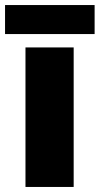

<svg xmlns="http://www.w3.org/2000/svg" viewBox="-34 -741 395 761"><path d="M258 0H67V-553H258ZM341 -721V-606H-14V-721Z"/></svg>

Font: Noto Sans Gurmukhi UI Black
Style: Regular
Weight: 900
Designer: Jelle Bosma - Monotype Design Team
Foundry: Monotype Imaging Inc.
Version: Version 2.004; ttfautohint (v1.8.4.7-5d5b)